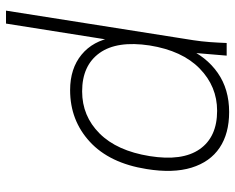

<svg xmlns="http://www.w3.org/2000/svg" viewBox="-90 -458 764 623"><g transform="rotate(90 291.5 -146.0)"><path d="M14 216 110 -392Q114 -418 116 -445Q118 -472 119 -500H160L149 -369H135Q163 -434 216 -471Q269 -508 343 -508Q413 -508 459 -477Q505 -446 523.5 -386Q542 -326 528 -240Q509 -120 439.5 -56Q370 8 272 8Q202 8 157 -29Q112 -66 101 -131H111L56 216ZM276 -31Q356 -31 412.5 -87.5Q469 -144 486 -250Q503 -356 463.5 -412.5Q424 -469 339 -469Q260 -469 202 -412.5Q144 -356 127 -250Q111 -144 151.5 -87.5Q192 -31 276 -31Z"/></g></svg>

Font: Mulish ExtraLight ExtraLight
Style: Italic
Weight: 250
Italic angle: -9°
Version: Version 3.603